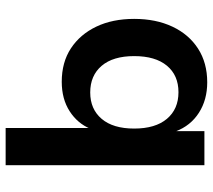

<svg xmlns="http://www.w3.org/2000/svg" viewBox="-57 -688 755 681"><g transform="rotate(-90 320.5 -347.5)"><path d="M369 10Q307 10 261 -19.5Q215 -49 195 -102H196V0H75V-705H207V-404H204Q223 -450 266.5 -478Q310 -506 371 -506Q440 -506 489.5 -473.5Q539 -441 566.5 -383.5Q594 -326 594 -249Q594 -172 566.5 -113.5Q539 -55 488.5 -22.5Q438 10 369 10ZM334 -92Q394 -92 428 -133Q462 -174 462 -249Q462 -324 427.5 -364.5Q393 -405 333 -405Q274 -405 239.5 -364.5Q205 -324 205 -249Q205 -174 239.5 -133Q274 -92 334 -92Z"/></g></svg>

Font: Nunito Sans 9pt
Style: Bold
Weight: 700
Version: Version 3.101;gftools[0.9.27]